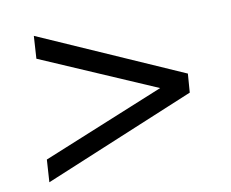

<svg xmlns="http://www.w3.org/2000/svg" viewBox="-62 -597 800 664"><g transform="rotate(-10 338.0 -265.0)"><path d="M60.4 -11 65.5 -89.9 494.3 -265.3 90.4 -439.6 95.4 -519 597.4 -298 592.4 -232Z"/></g></svg>

Font: Ancizar Sans Thin
Style: Italic
Weight: 100
Italic angle: -4°
Designer: Cesar Puertas, Viviana Monsalve, Julian Moncada, Julian Prieto, Jose Castro, Mariel Hernandez, Felipe Aragon, Sara Alarc
Version: Version 8.100